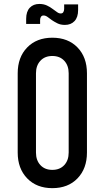

<svg xmlns="http://www.w3.org/2000/svg" viewBox="-20 -962 544 998"><path d="M252 16Q170.5 16 121.2 -35Q72 -86 72 -169V-581Q72 -664.5 121.2 -715.2Q170.5 -766 252 -766Q334 -766 383 -715.2Q432 -664.5 432 -581V-169Q432 -86 383 -35Q334 16 252 16ZM252 -79Q291 -79 314 -103.8Q337 -128.5 337 -169V-581Q337 -621.5 314 -646.2Q291 -671 252 -671Q213 -671 190 -646.2Q167 -621.5 167 -581V-169Q167 -128.5 190 -103.8Q213 -79 252 -79ZM317.5 -832.5Q294.5 -832.5 277.8 -841Q261 -849.5 249.5 -857.5Q237 -867 226.8 -874.2Q216.5 -881.5 206.5 -881.5Q197.5 -881.5 193 -874.8Q188.5 -868 188.5 -858.5V-837.5H116V-864Q116 -902 134.8 -921.8Q153.5 -941.5 184.5 -941.5Q206.5 -941.5 223.8 -933.5Q241 -925.5 253 -916Q265.5 -907.5 275.5 -899.8Q285.5 -892 295.5 -892Q305.5 -892 309.5 -899.5Q313.5 -907 313.5 -916V-939H386V-909.5Q386 -872 367.2 -852.2Q348.5 -832.5 317.5 -832.5Z"/></svg>

Font: Mohave Light Medium
Style: Regular
Weight: 500
Version: Version 2.003